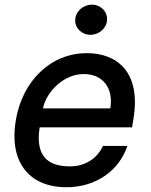

<svg xmlns="http://www.w3.org/2000/svg" viewBox="-20 -776 634 807"><path d="M259.2 11C387.1 11 482.2 -62.5 515.3 -162.6H412.6C388.5 -108.7 335.9 -76.7 274.9 -76.7C179 -76.7 128.2 -121.1 146.7 -240.8H535.2L541.2 -278.4C573.2 -475.9 469.5 -552.6 345.2 -552.6C193.5 -552.6 73.9 -436.8 46.2 -269.2C17.8 -99.8 98.4 11 259.2 11ZM160.5 -320.3C175.4 -392 248.9 -464.8 331.7 -464.8C414.1 -464.8 457.7 -403.8 443.5 -320.3ZM296.2 -692.8C294.4 -658 323.5 -629.6 360.1 -629.6C397 -629.6 428.6 -658 430 -692.8C431.8 -728 402.7 -756.4 366.1 -756.4C329.2 -756.4 297.6 -728 296.2 -692.8Z"/></svg>

Font: Magic Ui Pro Medium
Style: Italic
Weight: 500
Italic angle: -9.39999°
Designer: Stefan Endress, Andreas Faust
Version: Version 1.000;FEAKit 1.0